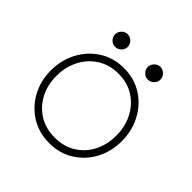

<svg xmlns="http://www.w3.org/2000/svg" viewBox="-149 -654 787 787"><g transform="rotate(45 244.5 -260.0)"><path d="M245 12Q185 12 138.5 -17Q92 -46 65.5 -95Q39 -144 39 -204Q39 -264 65.5 -313.8Q92 -363.5 138.5 -393Q185 -422.5 245 -422.5Q305 -422.5 351.2 -393Q397.5 -363.5 423.8 -313.8Q450 -264 450 -204Q450 -144 423.8 -95Q397.5 -46 351.2 -17Q305 12 245 12ZM245 -20Q297 -20 336 -44.2Q375 -68.5 396.5 -110.2Q418 -152 418 -204Q418 -256 396.5 -298.2Q375 -340.5 336 -365.5Q297 -390.5 245 -390.5Q193 -390.5 153.8 -365.5Q114.5 -340.5 92.8 -298.2Q71 -256 71 -204Q71 -152 92.8 -110.2Q114.5 -68.5 153.8 -44.2Q193 -20 245 -20ZM157 -531.5Q171.5 -531.5 182.8 -520.5Q194 -509.5 194 -494.5Q194 -479.5 182.8 -468.8Q171.5 -458 157 -458Q142 -458 131.2 -469.2Q120.5 -480.5 120.5 -494.5Q120.5 -509 131.2 -520.2Q142 -531.5 157 -531.5ZM346.5 -531.5Q361 -531.5 372.2 -520.5Q383.5 -509.5 383.5 -494.5Q383.5 -479.5 372.2 -468.8Q361 -458 346.5 -458Q331.5 -458 320.8 -469.2Q310 -480.5 310 -494.5Q310 -509 320.8 -520.2Q331.5 -531.5 346.5 -531.5Z"/></g></svg>

Font: League Spartan Extralight
Style: Regular
Weight: 200
Foundry: The League of Moveable Type
Version: Version 2.300; ttfautohint (v1.8.3)